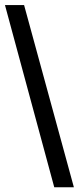

<svg xmlns="http://www.w3.org/2000/svg" viewBox="-20 -745 318 774"><path d="M198.7 9.8 0 -724.6H77.1L277.8 9.8Z"/></svg>

Font: Liberation Sans
Style: Regular
Weight: 400
Designer: Steve Matteson
Foundry: Ascender Corporation
Version: Version 2.00.1